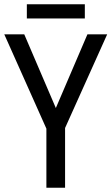

<svg xmlns="http://www.w3.org/2000/svg" viewBox="-20 -874 519 894"><path d="M105 -854V-788H375V-854ZM93 -714H0L196 -275V0H283V-278L479 -714H387L240 -371Z"/></svg>

Font: Noto Sans UI SemiCondensed
Style: Regular
Weight: 400
Width: 4
Designer: Monotype Design Team
Foundry: Monotype Imaging Inc.
Version: 1.001